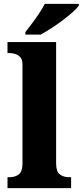

<svg xmlns="http://www.w3.org/2000/svg" viewBox="-20 -979 430 999"><path d="M19 0V-57H30Q59 -57 78 -72Q97 -87 97 -128V-644Q97 -670 84.5 -682.5Q72 -695 56.5 -699Q41 -703 30 -703H19V-760H272V-128Q272 -87 291 -72Q310 -57 339 -57H350V0ZM112 -812Q127 -831 146.5 -857Q166 -883 184 -910Q202 -937 213 -959H390V-949Q381 -936 358.5 -916Q336 -896 307 -874Q278 -852 247.5 -832.5Q217 -813 192 -799H112Z"/></svg>

Font: Noto Serif Sinhala ExtraBold
Style: Regular
Weight: 800
Designer: Jelle Bosma - Monotype Design Team
Foundry: Monotype Imaging Inc.
Version: Version 2.007; ttfautohint (v1.8.4.7-5d5b)